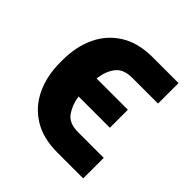

<svg xmlns="http://www.w3.org/2000/svg" viewBox="-153 -662 788 788"><g transform="rotate(45 240.5 -268.5)"><path d="M293.3 -111.5H443.2V7.8H293.3Q209.5 7.8 153.1 -27.5Q96.6 -62.9 68.2 -123.9Q39.8 -185 39.8 -261.7V-276.3Q39.8 -353 68.2 -413.9Q96.6 -474.8 153.1 -510.1Q209.5 -545.5 293.3 -545.5H443.2V-426.5H293.3Q243.6 -426.5 220.7 -397.5Q197.8 -368.6 192.1 -321H373.6V-216.6H192.1Q197.8 -175.1 219.5 -143.3Q241.1 -111.5 293.3 -111.5Z"/></g></svg>

Font: Inter Zeller
Style: Bold
Weight: 700
Designer: Rasmus Andersson; Joe Bland
Foundry: zeller
Version: Version 3.015;git-dec3a8cb1